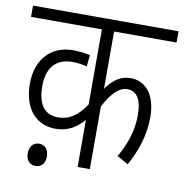

<svg xmlns="http://www.w3.org/2000/svg" viewBox="-75 -693 758 790"><g transform="rotate(10 304.0 -298.0)"><path d="M608 -575V-622H0V-575H296V-261C261 -209 225 -187 182 -187C131 -187 95 -217 95 -304C95 -381 134 -422 199 -422C222 -422 244 -419 261 -414L266 -462C248 -466 222 -470 195 -470C104 -470 43 -407 43 -304C43 -192 104 -139 178 -139C231 -139 267 -163 296 -197V0H347V-262C379 -324 411 -351 442 -351C483 -351 503 -317 503 -252C503 -185 481 -125 450 -73L497 -47C532 -110 555 -178 555 -253C555 -350 508 -398 448 -398C408 -398 377 -378 347 -336V-575ZM84 -20C84 9 101 26 124 26C148 26 164 9 164 -20C164 -48 149 -67 124 -67C100 -67 84 -49 84 -20Z"/></g></svg>

Font: Noto Sans Condensed Light
Style: Italic
Weight: 300
Width: 3
Italic angle: -12°
Designer: Monotype Design Team
Foundry: Monotype Imaging Inc.
Version: Version 2.013